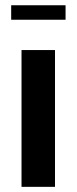

<svg xmlns="http://www.w3.org/2000/svg" viewBox="-20 -725 297 745"><path d="M23.4 -648.4V-704.6H234.4V-648.4ZM63.5 0V-530.8H193.4V0Z"/></svg>

Font: Epilogue SemiBold
Style: Regular
Weight: 600
Designer: Tyler Finck
Foundry: Etcetera Type Co
Version: Version 2.112